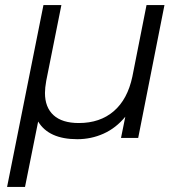

<svg xmlns="http://www.w3.org/2000/svg" viewBox="-20 -546 718 760"><path d="M631 -526 527 0H459L476 -84Q439 -39 390 -17Q341 5 286 5Q173 5 131 -65L79 194H8L152 -526H223L163 -226Q158 -198 158 -178Q158 -121 192 -90Q226 -59 292 -59Q376 -59 430.5 -106Q485 -153 504 -243L560 -526Z"/></svg>

Font: Montserrat Alternates
Style: Italic
Weight: 400
Italic angle: -11.3°
Designer: Julieta Ulanovsky
Foundry: Julieta Ulanovsky
Version: Version 7.200